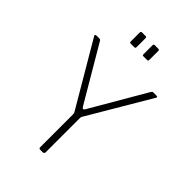

<svg xmlns="http://www.w3.org/2000/svg" viewBox="-272 -1068 1182 1182"><g transform="rotate(45 319.0 -477.0)"><path d="M582 -742Q587 -742 589 -739Q591 -736 588 -731L349 -326Q346 -322 345.5 -318Q345 -314 345 -306V-13Q345 0 330 0H311Q304 0 301.5 -3Q299 -6 299 -11V-295Q299 -303 298 -306.5Q297 -310 294 -315L50 -730Q47 -735 49 -738.5Q51 -742 58 -742H81Q88 -742 91 -740Q94 -738 97 -733L307 -376Q314 -364 319.5 -364Q325 -364 331 -374L540 -733Q544 -739 546.5 -740.5Q549 -742 556 -742H582ZM283 -944V-868Q283 -861 281 -858.5Q279 -856 271 -856H244Q237 -856 235 -858Q233 -860 233 -866V-944Q233 -954 242 -954H274Q283 -954 283 -944ZM394 -944V-868Q394 -861 392 -858.5Q390 -856 382 -856H355Q348 -856 346 -858Q344 -860 344 -866V-944Q344 -954 353 -954H385Q394 -954 394 -944Z"/></g></svg>

Font: Libre Franklin Thin Thin
Style: Regular
Weight: 250
Version: Version 3.000